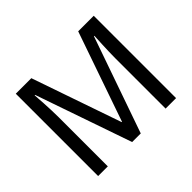

<svg xmlns="http://www.w3.org/2000/svg" viewBox="-153 -945 1177 1177"><g transform="rotate(-45 435.0 -357.0)"><path d="M392.1 0 175.8 -625H171.9Q174.8 -588.9 176.8 -553.2Q178.7 -522.5 179.9 -488.5Q181.2 -454.6 181.2 -426.8V0H97.2V-713.9H231.9L433.1 -131.8H436L638.2 -713.9H772.9V0H682.1V-433.1Q682.1 -458.5 683.1 -491.2Q684.1 -523.9 685.5 -553.7Q687.5 -588.4 689 -624H685.1L466.8 0Z"/></g></svg>

Font: Droid Sans
Style: Regular
Weight: 400
Foundry: Ascender Corporation
Version: Version 1.00 build 114